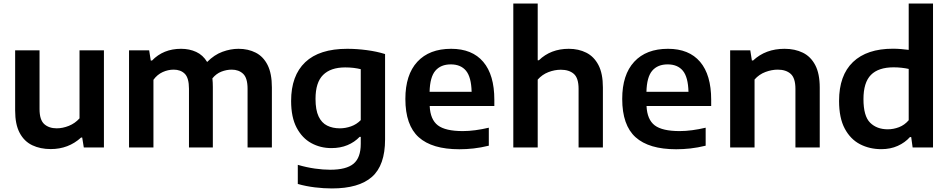

<svg xmlns="http://www.w3.org/2000/svg" viewBox="-20 -828 5330 1078"><path d="M265 9Q206.5 9 161.2 -12.5Q116 -34 90.5 -81.8Q65 -129.5 65 -207.5V-545.5H202V-215.5Q202 -155 228.5 -131.2Q255 -107.5 298.5 -107.5Q332 -107.5 366.8 -121.5Q401.5 -135.5 426.5 -163.5V-545.5H563.5V0H450.5L441.5 -56H435.5Q364.5 9 265 9Z M704.5 0V-545.5H817.5L826.5 -488H833.5Q897 -554 996.5 -554Q1043.5 -554 1081.5 -536.5Q1119.5 -519 1143 -480Q1183 -520.5 1228.8 -537.2Q1274.5 -554 1319 -554Q1373.5 -554 1416 -532.2Q1458.5 -510.5 1482.5 -462.8Q1506.5 -415 1506.5 -337V0H1370V-329.5Q1370 -390 1345.2 -413.5Q1320.5 -437 1281 -437Q1252 -437 1223 -425.8Q1194 -414.5 1172.5 -388Q1175 -365.5 1175 -339.5V0H1041V-329.5Q1041 -390 1017.8 -413.5Q994.5 -437 955 -437Q923.5 -437 893.2 -423.2Q863 -409.5 841.5 -380V0Z M1843.5 230Q1798 230 1748.2 224Q1698.5 218 1652 205V97.5Q1702 112 1748.2 118.5Q1794.5 125 1834 125Q1924.5 125 1965 91.2Q2005.5 57.5 2005.5 -20.5V-59.5H1999Q1971 -30 1931 -13.2Q1891 3.5 1840.5 3.5Q1779 3.5 1727.8 -24.5Q1676.5 -52.5 1645.5 -111Q1614.5 -169.5 1614.5 -261.5Q1614.5 -403.5 1693.8 -478.8Q1773 -554 1930 -554Q1983 -554 2039.5 -546.5Q2096 -539 2142 -524.5V-45Q2142 100 2068.5 165Q1995 230 1843.5 230ZM1888 -107.5Q1919.5 -107.5 1950.8 -118.5Q1982 -129.5 2005.5 -153.5V-439.5Q1988 -444 1965.8 -446.8Q1943.5 -449.5 1918 -449.5Q1836.5 -449.5 1794 -407.2Q1751.5 -365 1751.5 -273Q1751.5 -210.5 1768.8 -174.2Q1786 -138 1816.8 -122.8Q1847.5 -107.5 1888 -107.5Z M2559 10Q2406 10 2331 -57.5Q2256 -125 2256 -272.5Q2256 -408.5 2323.2 -481.2Q2390.5 -554 2513 -554Q2631 -554 2693.2 -480.8Q2755.5 -407.5 2755.5 -268V-233H2392.5Q2396 -156.5 2438.5 -124.2Q2481 -92 2578.5 -92Q2612 -92 2649.2 -97Q2686.5 -102 2724.5 -111V-10Q2679.5 1 2639 5.5Q2598.5 10 2559 10ZM2511 -466.5Q2455 -466.5 2424.5 -431Q2394 -395.5 2392 -312.5H2628Q2626 -395 2596.5 -430.8Q2567 -466.5 2511 -466.5Z M2862 0V-808H2999V-489.5H3005.5Q3072 -554 3173.5 -554Q3228.5 -554 3271.8 -532.2Q3315 -510.5 3340 -462.8Q3365 -415 3365 -337V0H3228.5V-329Q3228.5 -390 3201.8 -413.2Q3175 -436.5 3129 -436.5Q3094 -436.5 3059 -423Q3024 -409.5 2999 -381V0Z M3776.5 10Q3623.5 10 3548.5 -57.5Q3473.5 -125 3473.5 -272.5Q3473.5 -408.5 3540.8 -481.2Q3608 -554 3730.5 -554Q3848.5 -554 3910.8 -480.8Q3973 -407.5 3973 -268V-233H3610Q3613.5 -156.5 3656 -124.2Q3698.5 -92 3796 -92Q3829.5 -92 3866.8 -97Q3904 -102 3942 -111V-10Q3897 1 3856.5 5.5Q3816 10 3776.5 10ZM3728.5 -466.5Q3672.5 -466.5 3642 -431Q3611.5 -395.5 3609.5 -312.5H3845.5Q3843.5 -395 3814 -430.8Q3784.5 -466.5 3728.5 -466.5Z M4079.5 0V-545.5H4192.5L4201.5 -488.5H4208.5Q4278.5 -554 4385 -554Q4443 -554 4487.5 -532.2Q4532 -510.5 4557.2 -462.5Q4582.5 -414.5 4582.5 -336V0H4446V-329Q4446 -389.5 4419.5 -413.2Q4393 -437 4346.5 -437Q4313 -437 4277.5 -423.8Q4242 -410.5 4216.5 -381.5V0Z M4928 9.5Q4862.5 9.5 4808.8 -18.2Q4755 -46 4723 -105.8Q4691 -165.5 4691 -261.5Q4691 -405 4769.2 -479.8Q4847.5 -554.5 4993.5 -554.5Q5017 -554.5 5040 -552.5Q5063 -550.5 5082 -548V-808H5218.5V0H5104L5096 -58.5H5089Q5061.5 -27.5 5020.5 -9Q4979.5 9.5 4928 9.5ZM4964.5 -102Q4996.5 -102 5027.8 -114Q5059 -126 5082 -153V-441Q5064.5 -445 5042.2 -447.5Q5020 -450 4997.5 -450Q4912 -450 4870 -407.5Q4828 -365 4828 -271.5Q4828 -176 4865.5 -139Q4903 -102 4964.5 -102Z"/></svg>

Font: Encode Sans SemiExpanded SemiExpanded SemiBold
Style: Regular
Weight: 600
Width: 6
Designer: Multiple Designers
Foundry: Impallari Type
Version: Version 3.000; ttfautohint (v1.8.3) -l 8 -r 50 -G 200 -x 14 